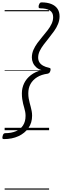

<svg xmlns="http://www.w3.org/2000/svg" viewBox="-39 -1095 521 1615"><path d="M-6 75Q-17 75 -18.5 67.5Q-20 60 -17 50Q-14 36 -8.5 30.5Q-3 25 6 25Q57 25 95.5 8.5Q134 -8 155 -40.5Q176 -73 176 -120Q176 -138 173 -154.5Q170 -171 165 -187.5Q160 -204 155.5 -222.5Q151 -241 148 -262.5Q145 -284 145 -310Q145 -355 164 -394.5Q183 -434 220.5 -463Q258 -492 311 -505Q284 -513 266 -529Q248 -545 238.5 -566.5Q229 -588 229 -611Q229 -645 242 -675Q255 -705 275.5 -733Q296 -761 318.5 -787.5Q341 -814 361.5 -840.5Q382 -867 395 -894.5Q408 -922 408 -951Q408 -990 379.5 -1007.5Q351 -1025 299 -1025Q288 -1025 286.5 -1032.5Q285 -1040 287 -1050Q292 -1064 296.5 -1069.5Q301 -1075 311 -1075Q358 -1075 392 -1061.5Q426 -1048 444 -1022Q462 -996 462 -958Q462 -925 449.5 -894Q437 -863 416 -833.5Q395 -804 372.5 -776Q350 -748 329 -720.5Q308 -693 295 -666Q282 -639 282 -611Q282 -588 292.5 -571Q303 -554 323.5 -542.5Q344 -531 373 -525Q383 -523 385.5 -518.5Q388 -514 385 -500Q381 -487 375.5 -482Q370 -477 361 -475Q309 -468 273 -445.5Q237 -423 218 -389Q199 -355 199 -310Q199 -286 202.5 -266.5Q206 -247 210.5 -230Q215 -213 219.5 -196Q224 -179 227.5 -160.5Q231 -142 231 -121Q231 -62 200 -18Q169 26 116 50.5Q63 75 -6 75ZM0 490H374V500H0ZM0 -20H374V0H0ZM0 -505H374V-500H0ZM0 -1010H374V-1000H0Z"/></svg>

Font: Playwrite AU QLD Guides
Style: Regular
Weight: 400
Designer: Veronika Burian, José Scaglione
Foundry: TypeTogether
Version: Version 1.003